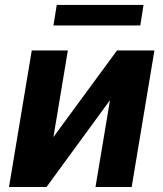

<svg xmlns="http://www.w3.org/2000/svg" viewBox="-20 -747 652 767"><path d="M193.5 -199.6 447.4 -545.5H596.9L506 0H361.5L419.4 -346.9L165.8 0H16L106.9 -545.5H251.1ZM553.3 -727.3 540.5 -645.2H193.5L206.7 -727.3Z"/></svg>

Font: Inter UI
Style: Bold Italic
Weight: 700
Italic angle: 9.39999°
Designer: Rasmus Andersson
Foundry: rsms
Version: 3.2;8d6f07862